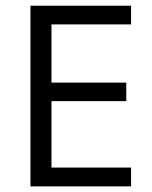

<svg xmlns="http://www.w3.org/2000/svg" viewBox="-20 -663 540 683"><path d="M446.3 -66.9V0H88.4V-642.6H446.3V-576.2H163.1V-369.1H429.2V-303.2H163.1V-66.9Z"/></svg>

Font: Khula Regular
Style: Regular
Weight: 400
Designer: Erin McLaughlin, Steve Matteson
Version: Version 1.000;PS 1.0;hotconv 1.0.72;makeotf.lib2.5.5900